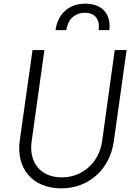

<svg xmlns="http://www.w3.org/2000/svg" viewBox="-20 -1019 736 1051"><path d="M315 12C467 12 581 -92 603 -245L673 -745H608L539 -246C522 -127 430 -48 318 -48C205 -48 137 -127 153 -244L223 -745H158L88 -249C67 -96 159 12 315 12ZM284 -854H343C351 -912 388 -949 445 -949C501 -949 528 -912 520 -854H578C590 -935 544 -999 447 -999C352 -999 295 -938 284 -854Z"/></svg>

Font: Mluvka Light
Style: Italic
Weight: 300
Italic angle: -8°
Designer: Modified by Jiří Krblich, Original typeface by Gumpita Rahayu
Foundry: Gumpita Rahayu & Jiří Krblich
Version: Version 2.000;Glyphs 3.1.1 (3134)